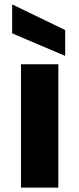

<svg xmlns="http://www.w3.org/2000/svg" viewBox="-20 -849 359 869"><path d="M75 -558H244V0H75ZM35 -829 275 -713V-596L35 -698Z"/></svg>

Font: Parkinsans Light
Style: Bold
Weight: 700
Version: Version 1.000